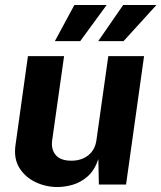

<svg xmlns="http://www.w3.org/2000/svg" viewBox="-20 -743 650 773"><path d="M211 10Q165 10 123.5 -9.5Q82 -29 58.2 -66.8Q34.5 -104.5 42.5 -159.5L92.5 -517H238L190 -178Q185 -142 204.2 -119Q223.5 -96 267.5 -96Q308.5 -96 336 -118.2Q363.5 -140.5 368.5 -180.5L416 -517H560L487.5 0H378L376 -102.5Q360.5 -57 332.8 -32.8Q305 -8.5 272.8 0.8Q240.5 10 211 10ZM279.5 -723 201 -577.5H303L409.5 -723ZM476 -723 375.5 -577.5H477.5L610 -723Z"/></svg>

Font: Public Sans
Style: Bold Italic
Weight: 700
Italic angle: -8°
Designer: The Public Sans project authors (U.S. Web Design System). Libre Franklin designed by Pablo Impallari and Rodrigo Fuenzal
Version: Version 1.008; ttfautohint (v1.8.1) -l 8 -r 50 -G 200 -x 14 